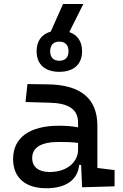

<svg xmlns="http://www.w3.org/2000/svg" viewBox="-20 -952 626 981"><path d="M399.4 4.9 565.4 0V-83L477.5 -93.8V-309.6C477.5 -446.3 395.5 -518.6 224.6 -521L120.1 -522.5L110.4 -430.7L234.4 -427.2C330.1 -424.8 378.9 -394 378.9 -325.2V-301.3C350.6 -307.1 318.4 -309.6 281.2 -309.6C131.8 -309.6 46.9 -249 46.9 -139.6C46.9 -44.4 108.9 9.8 216.8 9.8C313 9.8 377 -29.8 384.3 -109.4H394.5ZM283.2 -585C356.9 -585 399.4 -623.5 399.4 -690.4C399.4 -739.7 376 -773.9 334 -788.1L405.8 -931.6H302.2L239.3 -790.5C192.9 -777.3 167 -742.7 167 -690.4C167 -623.5 209.5 -585 283.2 -585ZM378.9 -221.7V-185.5C378.9 -130.9 330.1 -73.2 233.4 -73.2C176.8 -73.2 144.5 -99.1 144.5 -144.5C144.5 -198.7 190.9 -226.6 279.3 -226.6C313 -226.6 345.7 -226.6 378.9 -221.7ZM283.2 -641.6C252.9 -641.6 236.3 -659.2 236.3 -690.4C236.3 -721.2 252.9 -739.3 283.2 -739.3C313.5 -739.3 330.1 -721.2 330.1 -690.4C330.1 -659.2 313.5 -641.6 283.2 -641.6Z"/></svg>

Font: Cascadia Code PL
Style: Regular
Weight: 400
Monospace: yes
Designer: Aaron Bell
Foundry: Saja Typeworks
Version: Version 2404.023